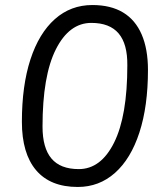

<svg xmlns="http://www.w3.org/2000/svg" viewBox="-20 -734 640 763"><path d="M289 9Q180 9 123.5 -57.5Q67 -124 67 -250Q67 -394 101 -498Q135 -602 198 -658Q261 -714 347 -714Q420 -714 469 -684.5Q518 -655 543 -597Q568 -539 568 -456Q568 -312 534 -207.5Q500 -103 437 -47Q374 9 289 9ZM293 -62Q381 -62 433.5 -167.5Q486 -273 486 -474Q487 -559 451.5 -601Q416 -643 343 -643Q255 -643 202 -538Q149 -433 149 -231Q149 -146 184.5 -104Q220 -62 293 -62Z"/></svg>

Font: Nunito Sans 12pt ExtraLight 12pt
Style: Italic
Weight: 400
Italic angle: -9°
Version: Version 3.101;gftools[0.9.27]